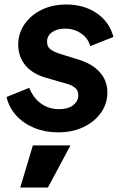

<svg xmlns="http://www.w3.org/2000/svg" viewBox="-20 -576 552 853"><path d="M238 12Q181 12 133 -7.5Q85 -27 52.5 -62.5Q20 -98 9 -145L110 -186Q127 -142 161.5 -116.5Q196 -91 243 -91Q283 -91 305.5 -109Q328 -127 328 -153Q328 -176 311 -188Q294 -200 273 -205L186 -230Q125 -247 93 -285.5Q61 -324 61 -378Q61 -428 89 -468.5Q117 -509 165 -532.5Q213 -556 274 -556Q353 -556 409.5 -517.5Q466 -479 484 -412L381 -371Q371 -407 339.5 -428Q308 -449 269 -449Q234 -449 211.5 -433Q189 -417 189 -391Q189 -367 206 -355.5Q223 -344 246 -337L330 -311Q391 -292 424 -254.5Q457 -217 457 -165Q457 -115 428.5 -75Q400 -35 351 -11.5Q302 12 238 12ZM70 257 126 70H293L193 257Z"/></svg>

Font: Plus Jakarta Sans
Style: Bold Italic
Weight: 700
Italic angle: -8°
Designer: Gumpita Rahayu
Foundry: Tokotype
Version: Version 2.071; ttfautohint (v1.8.4.7-5d5b);gftools[0.9.29]